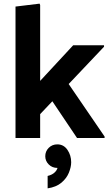

<svg xmlns="http://www.w3.org/2000/svg" viewBox="-20 -756 593 1052"><path d="M152 -80V-261L381 -508H550V-500ZM65 0V-720L197 -736L200 -728V0ZM402 0 234 -250 330 -334 553 -8V0ZM241 276V208Q267 202 282 186.5Q297 171 297 150Q297 131 291 118L338 95Q342 107 342 120Q342 139 332 148.5Q322 158 310.5 161Q299 164 294 164Q266 164 247 145Q228 126 228 100Q228 73 247 54Q266 35 294 35Q329 35 349.5 65Q370 95 370 133Q370 159 357.5 190Q345 221 316.5 245Q288 269 241 276Z"/></svg>

Font: Fustat ExtraBold
Style: Regular
Weight: 800
Designer: Mohamed Gaber, Khaled Hosny, Laura Garcia Mut
Foundry: Kief Type Foundry, Alif Type Foundry, Hard Type Foundry
Version: Version 1.007